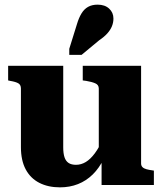

<svg xmlns="http://www.w3.org/2000/svg" viewBox="-20 -796 697 826"><path d="M252 -513V-162Q252 -136 257.5 -119.5Q263 -103 275 -95Q287 -87 307 -87Q329 -87 349 -99Q369 -111 388 -136.5Q407 -162 425 -203L427 -114Q407 -73 379 -45.5Q351 -18 315.5 -4Q280 10 238 10Q187 10 149 -9.5Q111 -29 90.5 -67.5Q70 -106 70 -163V-415Q70 -431 59 -437.5Q48 -444 24 -448L15 -450V-513ZM587 -513V-93Q587 -83 593 -77Q599 -71 610 -68Q621 -65 636 -63L642 -62V0H417V-115L405 -111V-415Q405 -431 390 -437.5Q375 -444 351 -448L336 -450V-513ZM311 -692Q319 -719 330.5 -738Q342 -757 359 -766.5Q376 -776 400 -776Q431 -776 449.5 -759Q468 -742 468 -716Q468 -699 461.5 -683Q455 -667 441.5 -652Q428 -637 407 -623L331 -560H278V-586Z"/></svg>

Font: Roboto Serif 36pt
Style: Bold
Weight: 700
Version: Version 1.008